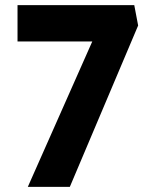

<svg xmlns="http://www.w3.org/2000/svg" viewBox="-20 -725 591 745"><path d="M88 0 338 -564H48V-705H501L516 -626L251 0Z"/></svg>

Font: Readex Pro bold
Style: Bold
Weight: 700
Designer: Bonnie Shaver-Troup, Thomas Jockin
Foundry: Lexend
Version: Version 1.200; ttfautohint (v1.8.3)